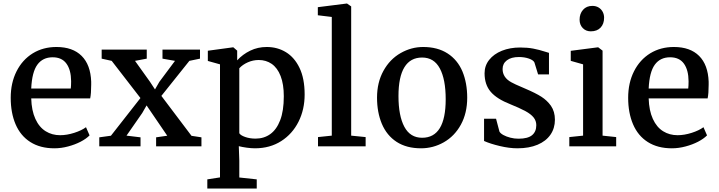

<svg xmlns="http://www.w3.org/2000/svg" viewBox="-20 -840 4127 1102"><path d="M168.5 -534.2Q228 -570.3 303.7 -570.3Q397.5 -570.3 448.7 -519Q500 -467.8 503.4 -371.1V-353.5Q503.4 -302.7 497.6 -275.4H159.2Q161.1 -205.6 183.1 -157.5Q205.1 -109.4 242.7 -86.4Q278.8 -64 325.2 -64Q363.8 -64 406.2 -77.6Q448.7 -91.3 473.6 -109.9L494.1 -63Q475.1 -43.5 442.6 -26.6Q410.2 -9.8 371.1 0.5Q331.5 11.2 292 11.2Q210.9 11.2 154.3 -24.7Q97.7 -60.5 69.3 -127Q41.5 -192.4 41.5 -278.8Q41.5 -364.3 75 -430.7Q108.4 -497.1 168.5 -534.2ZM386.2 -332Q388.2 -347.7 388.2 -374Q387.7 -438.5 361.3 -474.9Q335 -511.2 282.2 -511.2Q225.6 -511.2 194.6 -469Q163.6 -426.8 159.2 -332Z M616.7 -61 786.1 -277.3 621.1 -490.7 563.5 -503.4V-555.2H822.3V-503.4L754.9 -490.7L840.8 -370.6L869.6 -326.7L894.5 -370.1L984.4 -490.7L912.6 -503.4V-555.2H1127.9V-503.4L1066.9 -490.7L906.2 -289.6L1079.1 -60.5L1136.2 -51.8V0H876V-51.8L939.9 -61L821.3 -234.9L796.4 -191.4L706.1 -61.5L786.6 -51.8V0H549.8V-51.8Z M1350.6 -1 1353.5 82V178.7L1453.6 189.5V242.2H1169.9V189.5L1242.7 178.2V-470.7L1172.9 -490.2V-548.8L1316.9 -568.4H1319.3L1341.3 -549.3V-493.7Q1373 -528.3 1416.3 -549.3Q1459.5 -570.3 1510.7 -570.3Q1572.3 -570.3 1621.1 -540.5Q1669.9 -510.7 1698.7 -451.2Q1728.5 -390.1 1728.5 -297.4Q1728.5 -211.4 1693.4 -141.4Q1658.2 -71.3 1594.2 -30.3Q1529.3 11.2 1443.4 11.2Q1422.4 11.2 1396 7.6Q1369.6 3.9 1350.6 -1ZM1353.5 -75.2Q1360.8 -63 1387.5 -53.7Q1414.1 -44.4 1446.8 -44.4Q1495.1 -44.4 1531.2 -70.3Q1567.4 -96.2 1587.9 -149.4Q1608.9 -203.1 1608.9 -287.6Q1608.9 -356.4 1590.6 -403.6Q1572.3 -450.7 1539.1 -473.6Q1506.8 -495.6 1465.3 -495.6Q1432.1 -495.6 1402.1 -482.2Q1372.1 -468.8 1353.5 -448.2Z M1884.3 -61.5V-742.7L1804.2 -752.4V-798.8L1970.7 -819.8H1971.7L1995.6 -803.2V-61.5L2078.6 -53.2V0H1805.2V-53.2Z M2634.3 -429.7Q2661.6 -363.3 2661.6 -279.3Q2661.6 -190.9 2625.2 -124.5Q2588.9 -58.1 2526.4 -22.9Q2465.8 11.2 2396.5 11.2Q2313.5 11.2 2256.6 -25.6Q2199.7 -62.5 2171.4 -129.9Q2144 -195.8 2144 -279.8Q2144 -366.7 2180.7 -433.3Q2217.3 -500 2279.8 -535.6Q2340.8 -570.3 2408.7 -570.3Q2491.7 -570.3 2548.8 -533.4Q2606 -496.6 2634.3 -429.7ZM2402.8 -509.8Q2335.4 -509.8 2301.3 -454.3Q2267.1 -398.9 2267.1 -288.6Q2267.1 -175.3 2300.8 -112.3Q2334.5 -49.3 2402.8 -49.3Q2538.1 -49.3 2538.1 -270.5Q2538.1 -384.3 2504.6 -447Q2471.2 -509.8 2402.8 -509.8Z M2827.1 -158.7 2846.7 -84.5Q2852.5 -74.2 2869.4 -64.9Q2886.2 -55.7 2909.2 -49.8Q2931.6 -43.9 2956.1 -43.9Q3009.3 -43.9 3033.7 -64Q3058.1 -84 3058.1 -121.6Q3058.1 -146.5 3042.7 -165.8Q3027.3 -185.1 2995.1 -202.6Q2960 -221.2 2910.2 -241.2Q2831.5 -272 2796.4 -313.2Q2761.2 -354.5 2761.2 -419.4Q2761.2 -462.9 2787.6 -496.3Q2814 -529.8 2860.8 -548.8Q2907.7 -567.4 2965.3 -567.4Q3007.3 -567.4 3040.8 -561Q3074.2 -554.7 3113.3 -542L3130.9 -536.6V-413.1H3068.4L3047.4 -481.4Q3041.5 -494.6 3015.9 -503.7Q2990.2 -512.7 2958.5 -512.7Q2914.1 -512.7 2889.4 -493.9Q2864.7 -475.1 2864.7 -443.8Q2864.7 -395 2915 -367.7Q2936 -356 2975.1 -339.8L2994.1 -331.5Q3054.7 -305.7 3087.4 -284.7Q3120.1 -263.7 3142.1 -232.9Q3165 -199.7 3165 -152.8Q3165 -104 3139.4 -66.9Q3113.8 -29.8 3065.4 -9.3Q3016.6 11.2 2950.2 11.2Q2903.8 11.2 2849.1 -1.7Q2794.4 -14.6 2758.3 -30.8V-158.7Z M3326.7 -61.5V-470.7L3255.9 -490.7V-548.3L3411.1 -568.4H3413.6L3438.5 -549.3V-61.5L3516.6 -53.2V0H3247.6V-53.2ZM3379.9 -806.2H3380.4Q3400.4 -806.2 3415.8 -796.9Q3431.2 -787.6 3439.5 -771.5Q3447.3 -756.3 3447.3 -738.3Q3447.3 -703.1 3427.2 -681.6Q3407.2 -660.2 3371.1 -660.2H3370.6Q3342.8 -660.2 3324.7 -679Q3306.6 -697.8 3306.6 -727.1Q3306.6 -761.2 3326.4 -783.7Q3346.2 -806.2 3379.9 -806.2Z M3712.4 -534.2Q3772 -570.3 3847.7 -570.3Q3941.4 -570.3 3992.7 -519Q4043.9 -467.8 4047.4 -371.1V-353.5Q4047.4 -302.7 4041.5 -275.4H3703.1Q3705.1 -205.6 3727.1 -157.5Q3749 -109.4 3786.6 -86.4Q3822.8 -64 3869.1 -64Q3907.7 -64 3950.2 -77.6Q3992.7 -91.3 4017.6 -109.9L4038.1 -63Q4019 -43.5 3986.6 -26.6Q3954.1 -9.8 3915 0.5Q3875.5 11.2 3835.9 11.2Q3754.9 11.2 3698.2 -24.7Q3641.6 -60.5 3613.3 -127Q3585.4 -192.4 3585.4 -278.8Q3585.4 -364.3 3618.9 -430.7Q3652.3 -497.1 3712.4 -534.2ZM3930.2 -332Q3932.1 -347.7 3932.1 -374Q3931.6 -438.5 3905.3 -474.9Q3878.9 -511.2 3826.2 -511.2Q3769.5 -511.2 3738.5 -469Q3707.5 -426.8 3703.1 -332Z"/></svg>

Font: Merriweather
Style: Regular
Weight: 400
Designer: Eben Sorkin
Foundry: Eben Sorkin
Version: Version 1.584; ttfautohint (v1.8.1)